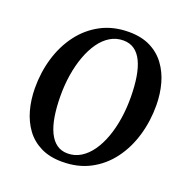

<svg xmlns="http://www.w3.org/2000/svg" viewBox="-135 -877 980 1011"><g transform="rotate(20 355.5 -371.5)"><path d="M319.5 10Q250 10 199.8 -14.8Q149.5 -39.5 117.2 -83.2Q85 -127 69.2 -184Q53.5 -241 53 -305.5Q52.5 -394.5 76.5 -475Q100.5 -555.5 147.5 -618Q194.5 -680.5 262.8 -716.8Q331 -753 419 -753Q488.5 -753 538.8 -728Q589 -703 621.2 -659.2Q653.5 -615.5 669 -559.2Q684.5 -503 685 -440Q685.5 -351 661.8 -269.8Q638 -188.5 591.2 -125.5Q544.5 -62.5 476.2 -26.2Q408 10 319.5 10ZM331.5 -41Q371.5 -41 405 -61.5Q438.5 -82 464.5 -118.8Q490.5 -155.5 508.5 -205Q526.5 -254.5 535.5 -312.8Q544.5 -371 544 -434Q543.5 -496 535.5 -545.2Q527.5 -594.5 511 -629.2Q494.5 -664 468.5 -682.5Q442.5 -701 406 -701Q366 -701 332.5 -680.8Q299 -660.5 273.2 -624Q247.5 -587.5 229.5 -538.5Q211.5 -489.5 202.2 -431.8Q193 -374 193.5 -311Q194 -248.5 202.2 -198.5Q210.5 -148.5 227.5 -113.2Q244.5 -78 270.2 -59.5Q296 -41 331.5 -41Z"/></g></svg>

Font: Merriweather 36pt SemiBold
Style: Italic
Weight: 600
Italic angle: -7.8°
Version: Version 2.101